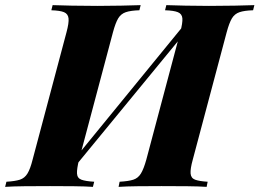

<svg xmlns="http://www.w3.org/2000/svg" viewBox="-65 -728 1011 748"><path d="M637 -602Q647 -639 645.5 -656.5Q644 -674 628 -680.5Q612 -687 578 -688L583 -708Q612 -707 657.5 -706Q703 -705 749 -705Q803 -705 850 -706Q897 -707 926 -708L921 -688Q887 -687 868 -680.5Q849 -674 838.5 -656.5Q828 -639 818 -602L686 -106Q676 -70 677.5 -52Q679 -34 695 -28Q711 -22 744 -20L740 0Q712 -2 665 -2.5Q618 -3 564 -3Q518 -3 472.5 -2.5Q427 -2 397 0L401 -20Q436 -22 454.5 -28Q473 -34 484 -52Q495 -70 505 -106ZM243 -106Q234 -70 235 -52Q236 -34 252 -28Q268 -22 302 -20L297 0Q268 -2 222.5 -2.5Q177 -3 130 -3Q77 -3 30.5 -2.5Q-16 -2 -45 0L-40 -20Q-6 -22 12.5 -28Q31 -34 42 -52Q53 -70 62 -106L194 -602Q204 -639 202 -656.5Q200 -674 184.5 -680.5Q169 -687 135 -688L140 -708Q168 -707 215 -706Q262 -705 315 -705Q362 -705 406.5 -706Q451 -707 483 -708L478 -688Q444 -687 425 -680.5Q406 -674 395.5 -656.5Q385 -639 375 -602ZM199 -45 188 -63 693 -681 705 -661Z"/></svg>

Font: Playfair Display ExtraBold
Style: Italic
Weight: 800
Italic angle: -14°
Designer: Claus Eggers Sørensen
Foundry: Claus Eggers Sørensen
Version: Version 1.203